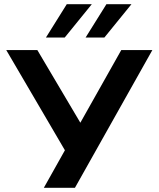

<svg xmlns="http://www.w3.org/2000/svg" viewBox="-20 -900 760 920"><path d="M10 -660H159L365 -312L561 -660H710L339 0H190L291 -180ZM200 -720 300 -880H420L290 -720ZM390 -720 490 -880H610L480 -720Z"/></svg>

Font: Xolonium
Style: Regular
Weight: 400
Designer: Severin Meyer
Version: Version 4.2